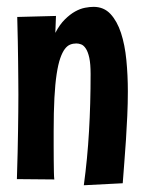

<svg xmlns="http://www.w3.org/2000/svg" viewBox="-20 -549 423 566"><path d="M227.1 -2.9Q237.8 -81.5 242.4 -162.1Q247.1 -242.7 247.1 -331.1Q247.1 -360.8 243.2 -378.7Q239.3 -396.5 232.9 -406Q226.6 -415.5 219.2 -418.2Q211.9 -420.9 205.1 -420.9Q195.3 -420.9 186.8 -417.5Q178.2 -414.1 170.9 -404.3Q163.6 -394.5 157.5 -377Q151.4 -359.4 147 -330.6Q142.6 -301.8 140.4 -260.5Q138.2 -219.2 138.2 -162.1Q138.2 -141.6 138.2 -119.4Q138.2 -97.2 138.4 -77.1Q138.7 -57.1 138.9 -41.7Q139.2 -26.4 140.1 -20L29.8 -21Q31.2 -65.4 32 -100.3Q32.7 -135.3 33.2 -164.6Q33.7 -193.8 33.9 -219.5Q34.2 -245.1 34.2 -270Q34.2 -292.5 33.9 -316.2Q33.7 -339.8 33.4 -367.2Q33.2 -394.5 32.5 -427Q31.7 -459.5 30.8 -499L145 -502L143.1 -452.1Q156.2 -477.1 171.4 -491.9Q186.5 -506.8 201.4 -515.1Q216.3 -523.4 230.5 -526.1Q244.6 -528.8 255.9 -528.8Q286.1 -528.8 305.7 -507.8Q325.2 -486.8 336.7 -451.9Q348.1 -417 352.5 -372.1Q356.9 -327.1 356.9 -278.8Q356.9 -243.7 355.2 -207.5Q353.5 -171.4 351.3 -136.5Q349.1 -101.6 346.4 -69.1Q343.8 -36.6 341.8 -8.8Z"/></svg>

Font: Mouse Memoirs
Style: Regular
Weight: 400
Version: Version 1.000